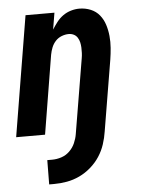

<svg xmlns="http://www.w3.org/2000/svg" viewBox="-53 -570 606 827"><g transform="rotate(-5 250.0 -156.5)"><path d="M126 215 127 110H148Q168 110 188 103.5Q208 97 223.5 82Q239 67 247.5 47.5Q256 28 259 9L313 -314Q315 -325 315.5 -337Q316 -349 315.5 -360.5Q315 -372 312.5 -383Q310 -394 304 -403.5Q298 -413 288 -418Q278 -423 266 -423Q251 -423 235.5 -417Q220 -411 209 -399Q198 -387 192 -372Q186 -357 183 -341L127 0H2L88 -520H213L201 -448Q211 -464 223 -479.5Q235 -495 250.5 -506Q266 -517 284.5 -522.5Q303 -528 321 -528Q347 -528 370 -518.5Q393 -509 408 -490.5Q423 -472 430.5 -448.5Q438 -425 440.5 -399.5Q443 -374 441 -348Q439 -322 435 -297L384 9Q380 36 371 63.5Q362 91 346 115.5Q330 140 307 160Q284 180 257.5 192.5Q231 205 203 210Q175 215 147 215Z"/></g></svg>

Font: Iosevka Term Curly XBd Obl
Style: Regular
Weight: 800
Italic angle: -9°
Designer: Belleve Invis
Foundry: Belleve Invis
Version: Version 32.3.0